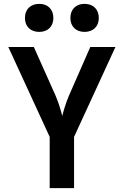

<svg xmlns="http://www.w3.org/2000/svg" viewBox="-20 -973 640 993"><path d="M417 -808C462 -808 491 -836 491 -880C491 -925 462 -953 417 -953C373 -953 344 -925 344 -880C344 -836 373 -808 417 -808ZM183 -808C227 -808 256 -836 256 -880C256 -925 227 -953 183 -953C138 -953 109 -925 109 -880C109 -836 138 -808 183 -808ZM237 0H363V-265L577 -730H447L336 -477C319 -437 307 -394 302 -373C297 -394 285 -437 268 -477L155 -730H23L237 -265Z"/></svg>

Font: JetBrains Mono
Style: Bold
Weight: 558
Monospace: yes
Designer: Philipp Nurullin, Konstantin Bulenkov
Foundry: JetBrains
Version: Version 2.305